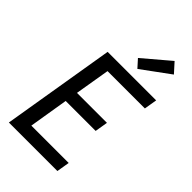

<svg xmlns="http://www.w3.org/2000/svg" viewBox="-289 -1082 1178 1178"><g transform="rotate(45 300.0 -493.0)"><path d="M37 0 159 -735H580L566 -651H242L204 -424H464L450 -340H190L148 -84H472L458 0ZM362 -790 317 -840 489 -986 545 -924Z"/></g></svg>

Font: Iosevka SS04 Md Ex Obl
Style: Regular
Weight: 500
Width: 7
Italic angle: -9°
Monospace: yes
Designer: Belleve Invis
Foundry: Belleve Invis
Version: Version 19.0.0; ttfautohint (v1.8.4)